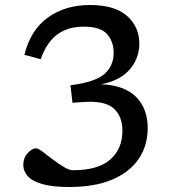

<svg xmlns="http://www.w3.org/2000/svg" viewBox="-20 -737 690 767"><path d="M269.5 -326.5 261.5 -396.5Q360.5 -409 397.2 -441.5Q434 -474 434 -526Q434 -571.5 407.5 -601Q381 -630.5 314 -630.5Q252 -630.5 209.5 -599.8Q167 -569 142.5 -500.5L77.5 -518Q101.5 -616.5 171 -666.8Q240.5 -717 340 -717Q438 -717 487.2 -673.5Q536.5 -630 536.5 -563Q536.5 -503.5 497.8 -459Q459 -414.5 383.5 -400.5Q477 -396.5 523.5 -350Q570 -303.5 570 -225.5Q570 -156 534.5 -103Q499 -50 429.2 -20Q359.5 10 257 10Q188 10 147.8 -2Q107.5 -14 90.2 -34Q73 -54 73 -77.5Q73 -105.5 90.2 -125Q107.5 -144.5 125 -144.5Q132 -144.5 149.8 -131.2Q167.5 -118 190 -100.8Q212.5 -83.5 234.5 -70.2Q256.5 -57 272 -57Q372 -57 420.5 -99.8Q469 -142.5 469 -214.5Q469 -273.5 433.5 -304.5Q398 -335.5 313 -329.5Z"/></svg>

Font: Newsreader 6pt
Style: Regular
Weight: 400
Designer: Hugues Gentile
Foundry: Production Type
Version: Version 1.003; ttfautohint (v1.8.3)